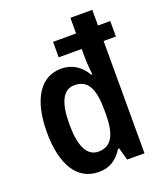

<svg xmlns="http://www.w3.org/2000/svg" viewBox="-141 -853 814 956"><g transform="rotate(-20 265.5 -375.0)"><path d="M217 10C278 10 315 -17 346 -66H352L370 0H462V-595H527V-677H462V-760H346V-677H224V-595H346V-548C346 -526 349 -491 352 -458H347C318 -508 274 -538 215 -538C107 -538 41 -440 41 -264C41 -89 106 10 217 10ZM250 -86C190 -86 160 -147 160 -264C160 -378 189 -438 249 -438C321 -438 348 -384 348 -270V-249C348 -138 318 -86 250 -86Z"/></g></svg>

Font: Noto Sans Arabic UI Cn SmBd
Style: Regular
Weight: 600
Width: 3
Designer: Monotype Design Team, Nadine Chahine and Nizar Qandah
Foundry: Monotype Imaging Inc.
Version: Version 2.010